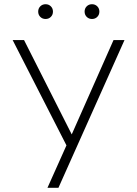

<svg xmlns="http://www.w3.org/2000/svg" viewBox="-20 -890 650 910"><path d="M295 -201 40 -700H94L320 -253L518 -700H570L257 0H205ZM196 -800Q181 -800 171 -810Q161 -820 161 -835Q161 -850 171 -860Q181 -870 196 -870Q211 -870 221 -860Q231 -850 231 -835Q231 -820 221 -810Q211 -800 196 -800ZM416 -800Q401 -800 391 -810Q381 -820 381 -835Q381 -850 391 -860Q401 -870 416 -870Q431 -870 441 -860Q451 -850 451 -835Q451 -820 441 -810Q431 -800 416 -800Z"/></svg>

Font: PT Root UI Web Light
Style: Regular
Weight: 300
Designer: Vitaly Kuzmin
Foundry: ParaType Ltd.
Version: Version 1.000W